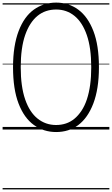

<svg xmlns="http://www.w3.org/2000/svg" viewBox="-20 -994 859 1473"><path d="M411 19Q315 19 240 -35Q165 -89 122.5 -199.5Q80 -310 80 -478Q80 -562 91 -631.5Q102 -701 123 -756Q144 -811 173 -852Q202 -893 239.5 -920Q277 -947 320 -960.5Q363 -974 411 -974Q507 -974 580.5 -920Q654 -866 696.5 -756Q739 -646 739 -478Q739 -394 728 -324.5Q717 -255 696 -200Q675 -145 646 -103.5Q617 -62 581 -35Q545 -8 502 5.5Q459 19 411 19ZM410 -35Q451 -35 486.5 -47Q522 -59 551.5 -83.5Q581 -108 605.5 -145Q630 -182 646.5 -231.5Q663 -281 671.5 -342.5Q680 -404 680 -478Q680 -627 646 -725Q612 -823 551.5 -872Q491 -921 411 -921Q370 -921 334 -909Q298 -897 268 -872.5Q238 -848 214 -811Q190 -774 173 -725Q156 -676 147.5 -614Q139 -552 139 -478Q139 -330 173 -231.5Q207 -133 268.5 -84Q330 -35 410 -35ZM0 449H819V459H0ZM0 -20H819V0H0ZM0 -505H819V-500H0ZM0 -969H819V-959H0Z"/></svg>

Font: Playwrite IT Trad Guides
Style: Regular
Weight: 400
Designer: Veronika Burian, José Scaglione
Foundry: TypeTogether
Version: Version 1.003